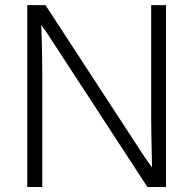

<svg xmlns="http://www.w3.org/2000/svg" viewBox="-20 -747 772 767"><path d="M88.9 0V-726.6H161.6L561.5 -113.8L587.4 -78.1Q584 -228.5 584 -265.1V-726.6H643.1V0H568.8L169.9 -611.8L145 -647.5Q148.9 -537.6 148.9 -458V0Z"/></svg>

Font: Oxygen Light
Style: Regular
Weight: 300
Designer: vernon adams
Foundry: Vernon Adams
Version: Version Release 0.2.3 webfont; ttfautohint (v0.93.3-1d66) -l